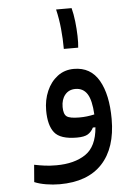

<svg xmlns="http://www.w3.org/2000/svg" viewBox="-60 -708 705 988"><g transform="rotate(-5 293.0 -214.5)"><path d="M208 234.4Q173.3 234.4 138.4 228.5Q103.5 222.7 78.1 211.9L85.4 123Q114.3 128.9 140.4 132.3Q166.5 135.7 199.2 135.7Q292.5 135.7 350.6 96.7Q408.7 57.6 416.5 -41.5H403.3Q392.6 -20 374.3 -8.5Q356 2.9 316.9 2.9Q231.4 2.9 201.4 -35.2Q171.4 -73.2 171.4 -149.9Q171.4 -204.1 191.2 -249.8Q210.9 -295.4 247.1 -323Q283.2 -350.6 332 -350.6Q418.5 -350.6 460.9 -276.9Q503.4 -203.1 503.4 -76.7Q503.4 72.8 428 153.6Q352.5 234.4 208 234.4ZM416.5 -107.9Q412.6 -182.1 391.6 -214.6Q370.6 -247.1 330.6 -247.1Q296.9 -247.1 277.1 -223.1Q257.3 -199.2 257.3 -160.2Q257.3 -123.5 273.2 -111.3Q289.1 -99.1 338.4 -99.1Q359.4 -99.1 377.7 -101.3Q396 -103.5 416.5 -107.9ZM289.6 -457.5Q289.6 -509.8 284.4 -561.8Q279.3 -613.8 267.6 -663.1H347.7Q356 -631.3 360.4 -592.8Q364.7 -554.2 365.7 -518.1Q366.7 -481.9 363.8 -457.5Z"/></g></svg>

Font: Cascadia Mono PL
Style: Regular
Weight: 400
Monospace: yes
Designer: Aaron Bell
Foundry: Saja Typeworks
Version: Version 2404.023; ttfautohint (v1.8.4)